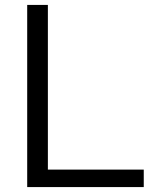

<svg xmlns="http://www.w3.org/2000/svg" viewBox="-20 -760 612 780"><path d="M90.5 0V-740H174.5V-71H564V0Z"/></svg>

Font: Encode Sans SemiExpanded SemiExpanded
Style: Regular
Weight: 400
Width: 6
Designer: Multiple Designers
Foundry: Impallari Type
Version: Version 3.000; ttfautohint (v1.8.3) -l 8 -r 50 -G 200 -x 14 